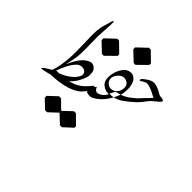

<svg xmlns="http://www.w3.org/2000/svg" viewBox="-267 -777 1293 1293"><g transform="rotate(45 379.5 -130.5)"><path d="M207.5 -504.4H225.1L291.5 -439.5V-424.8L225.1 -358.9H207.5L140.6 -422.4L139.6 -439.9Z M177.2 134.8ZM215.8 -433.1ZM65.9 -54.7Q102.1 -62.5 137.2 -82Q194.3 -114.3 211.9 -154.8Q218.8 -170.4 211.4 -185.1Q204.6 -196.8 190.4 -200.7Q176.3 -204.6 162.4 -201.2Q148.4 -197.8 139.6 -189Q98.1 -148.9 65.9 -54.7ZM221.7 -121.6Q175.3 -44.9 79.6 -21.5Q76.7 -20.5 74.7 -20Q65.4 -17.6 47.4 -12.7Q7.8 -1.5 -13.2 -1Q-11.2 -14.2 20.5 -25.9Q37.6 -32.7 42.5 -40.5Q47.4 -48.3 49.8 -55.7Q52.2 -63 53.7 -67.9Q55.2 -72.3 57.6 -81.5Q75.2 -165 74.2 -247.1Q74.2 -282.7 72.8 -316.9Q69.3 -409.7 71.8 -443.4Q74.2 -477.1 84 -506.8Q93.3 -537.1 94.2 -540.5Q95.2 -543.9 96.2 -548.8Q97.2 -553.7 98.1 -556.6Q98.6 -559.1 100.6 -562.5Q103.5 -569.3 110.8 -571.3Q112.3 -543.5 108.4 -495.6Q104.5 -447.3 104.5 -424.3Q104 -401.4 105 -366.2Q106.4 -331.1 106 -307.6Q106.4 -284.2 105 -253.9Q103.5 -215.8 86.4 -144.5H88.4Q123.5 -229.5 172.4 -257.8Q209 -279.8 234.9 -252.9Q247.6 -239.7 249.8 -219.5Q252 -199.2 249 -186Q246.1 -173.3 240.2 -159.7Q234.9 -146 229.5 -137.2Q226.1 -130.9 221.7 -121.6Z M347.2 46.9H365.7L428.2 108.4V123L365.7 180.7H347.2L285.6 123H284.7L224.1 179.7H204.6L144 122.1L143.1 104.5L204.6 46.9H224.1L284.7 106.4V105.5Z M361.3 12.7ZM288.1 -82Q207 -8.8 -2 -17.1L72.8 -62.5Q211.9 -59.6 276.9 -121.1Q298.3 -142.1 318.4 -166.5L330.6 -168.9L346.2 -155.3L344.2 -149.4Q314.5 -109.9 288.1 -82ZM244.6 350.6ZM336.9 8.8Z M401.9 -612.3H419.4L485.8 -547.4V-532.7L419.4 -466.8H401.9L335 -530.3L334 -547.9Z M491.7 -256.8Q449.2 -142.6 366.7 -103Q344.2 -95.7 317.4 -106L312 -141.6Q325.7 -159.2 339.4 -177.2Q339.8 -177.2 340.3 -178.2Q353 -143.1 381.8 -153.3Q404.3 -161.6 418.5 -179.2Q425.3 -191.4 432.1 -200.7Q409.2 -197.8 385.7 -210.4Q372.1 -218.3 361.8 -229Q357.4 -236.3 354.5 -242.7Q351.1 -249 350.1 -255.4Q347.7 -268.1 348.1 -284.2Q348.6 -298.8 352.5 -316.9Q356.4 -335.9 363.8 -349.6Q373 -369.1 380.9 -378.4Q392.1 -393.1 403.3 -399.4Q417 -407.7 432.1 -408.7Q453.1 -410.2 469.2 -397Q484.4 -384.8 491.7 -362.3Q496.6 -346.7 499 -327.1Q500 -308.1 496.6 -276.9Q495.6 -270.5 494.1 -265.1Q492.7 -260.7 491.7 -256.8ZM415 -350.1Q396 -344.7 379.9 -322.8Q363.8 -301.3 365.7 -280.8Q367.7 -258.8 387.7 -244.6Q407.2 -231.4 429.2 -237.3Q453.6 -244.1 466.8 -267.6Q479 -290 475.1 -316.9Q472.2 -335 452.6 -345.2Q433.1 -355.5 415 -350.1ZM479 -177.2Z M575.7 -306.6Q531.7 -267.1 493.7 -255.4L452.1 -243.7L432.1 -206.1Q482.9 -202.6 531.7 -235.8Q569.8 -263.7 597.7 -290Q599.6 -292 602.1 -293.9Q628.9 -320.8 653.3 -355L666.5 -369.6Q680.2 -380.9 689.5 -388.7Q730 -420.4 720.2 -427.2Q710.9 -434.1 698.7 -434.1Q682.6 -434.1 668.5 -442.9Q655.3 -451.7 647.5 -454.6Q640.6 -457 632.8 -460.9Q625.5 -464.8 617.7 -466.3Q610.8 -467.8 602.1 -469.7Q594.2 -471.2 583.5 -469.2Q573.7 -466.8 572.3 -466.3Q571.3 -465.3 562.5 -461.9Q554.2 -458.5 545.9 -452.6Q538.6 -446.3 529.3 -440.4Q511.2 -427.7 511.2 -417Q511.2 -405.8 528.3 -418.9Q557.1 -440.9 585.4 -430.2Q594.2 -426.8 598.6 -424.8Q604 -422.4 610.4 -421.4Q636.2 -408.2 662.1 -395.5Q647 -377.9 617.2 -348.6Q598.1 -326.7 581.5 -311Q578.6 -308.6 575.7 -306.6ZM723.1 222.7ZM771.5 217.8ZM763.7 159.2ZM532.2 -198.7Z"/></g></svg>

Font: Dehalvi Khush Khat
Style: Regular
Weight: 400
Version: Version 002.500